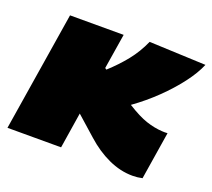

<svg xmlns="http://www.w3.org/2000/svg" viewBox="-102 -691 918 831"><g transform="rotate(20 357.5 -275.0)"><path d="M3 0 91 -550H338L312 -388L319 -383Q363 -423 397 -465.5Q431 -508 454 -560L715 -549Q697 -506 660.5 -458Q624 -410 575.5 -363Q527 -316 471 -276Q525 -242 563 -229.5Q601 -217 636 -215Q649 -214 662 -215L627 5Q605 10 582 10Q526 10 470.5 -15.5Q415 -41 365 -86L276 -165L250 0Z"/></g></svg>

Font: Georama Expanded Black
Style: Italic
Weight: 900
Width: 7
Italic angle: -9°
Designer: Jean-Baptiste Levee
Foundry: Production Type
Version: Version 1.000